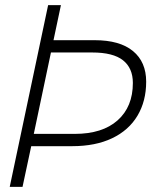

<svg xmlns="http://www.w3.org/2000/svg" viewBox="-20 -730 640 750"><path d="M18 0 168 -710H218L189 -573H350Q448 -573 499.5 -530.5Q551 -488 551 -411Q551 -335 517 -278Q483 -221 418 -190Q353 -159 262 -159H102L68 0ZM340 -525H179L112 -207H272Q380 -207 439.5 -260Q499 -313 499 -406Q499 -464 460.5 -494.5Q422 -525 340 -525Z"/></svg>

Font: Geist Mono ExtraLight
Style: Italic
Weight: 200
Italic angle: -12°
Monospace: yes
Designer: Basement.studio, Andrés Briganti, Mateo Zaragoza
Foundry: Basement.studio, Vercel, Andrés Briganti, Guido Ferreyra, Mateo Zaragoza
Version: Version 1.500; ttfautohint (v1.8.4.7-5d5b)